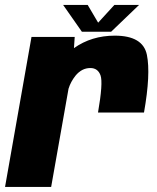

<svg xmlns="http://www.w3.org/2000/svg" viewBox="-43 -742 625 762"><path d="M346 -295.5Q366.5 -413.5 356 -442.8Q345.5 -472 315.5 -472Q281.5 -472 256.5 -441.5Q237.5 -417.5 229 -390L160 0H-23L82 -595.5H253.5L250.5 -551Q320.5 -600.5 412.5 -600.5Q524.5 -600.5 540 -524.2Q555.5 -448 528.5 -295.5ZM282 -616 207.5 -722.5H305L346.5 -652L411 -722.5H509L398 -616Z"/></svg>

Font: Anybody ExtraBold
Style: Italic
Weight: 800
Italic angle: -10°
Designer: Tyler Finck
Foundry: Etcetera Type Company
Version: Version 1.010; ttfautohint (v1.8.3) -l 8 -r 50 -G 200 -x 14 